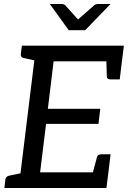

<svg xmlns="http://www.w3.org/2000/svg" viewBox="-20 -947 644 967"><path d="M74 0 162 -717H604L594 -638H250L221 -399H485L476 -323H212L182 -79H526L516 0ZM441 -54 468 -154Q470 -163 476 -166.5Q482 -170 491 -170H537L526 -79ZM515 -663 594 -638 583 -547H537Q529 -547 523.5 -550.5Q518 -554 518 -563ZM192 -717 171 -639 98 -655Q90 -657 87 -662Q84 -667 85 -676L90 -717ZM2 0 7 -41Q8 -50 12.5 -55Q17 -60 25 -62L102 -78L104 0ZM537 -927 409 -795H326L231 -927H290Q302 -927 309 -920L373 -849L454 -920Q457 -923 463 -925Q469 -927 475 -927Z"/></svg>

Font: Aleo
Style: Italic
Weight: 400
Italic angle: -7°
Designer: Alessio Laiso
Foundry: Alessio Laiso
Version: Version 2.001;gftools[0.9.29]